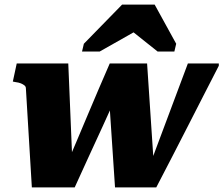

<svg xmlns="http://www.w3.org/2000/svg" viewBox="-20 -818 975 838"><path d="M306 0H119L93 -432Q93 -440 87 -445Q81 -450 71.5 -454Q62 -458 46 -460L36 -462L53 -541H278L298 -60L269 -95Q293 -151 316.5 -206.5Q340 -262 363.5 -318Q387 -374 411 -430Q435 -486 459 -541H622L654 -60L630 -87Q651 -144 672.5 -200.5Q694 -257 715 -314Q736 -371 757.5 -427.5Q779 -484 800 -541H935V-531Q901 -465 867 -398.5Q833 -332 799 -265.5Q765 -199 731 -133Q697 -67 662 0H482L456 -391L486 -394Q457 -329 426.5 -263Q396 -197 366 -131.5Q336 -66 306 0ZM655 -798H513L346 -627L338 -593H415L611 -704L525 -707L668 -593H741L749 -627Z"/></svg>

Font: Roboto Serif 20pt ExtraBold
Style: Italic
Weight: 800
Italic angle: -10°
Version: Version 1.007